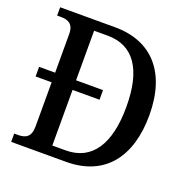

<svg xmlns="http://www.w3.org/2000/svg" viewBox="-127 -835 940 957"><g transform="rotate(20 343.0 -357.0)"><path d="M32 0H323C530 0 634 -141 634 -360C634 -587 519 -714 323 -714H32V-670H51C89 -670 120 -659 120 -604V-399H35V-348H120V-113C120 -57 91 -44 53 -44H32ZM302 -53H231V-348H374V-399H231V-662H303C442 -662 512 -557 512 -360C512 -164 442 -53 302 -53Z"/></g></svg>

Font: Noto Serif Hebrew SemiCondensed Medium
Style: Regular
Weight: 500
Width: 4
Designer: Monotype Design Team
Foundry: Monotype Imaging Inc.
Version: Version 2.004